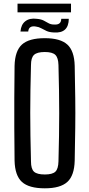

<svg xmlns="http://www.w3.org/2000/svg" viewBox="-20 -1014 484 1041"><path d="M223 7Q137 7 99 -27.5Q61 -62 59 -143Q58 -240 57.5 -321Q57 -402 57.5 -482.5Q58 -563 59 -657Q61 -738 99 -772.5Q137 -807 223 -807Q307 -807 345 -772.5Q383 -738 385 -657Q387 -562 388 -482Q389 -402 388 -321Q387 -240 385 -143Q383 -62 345 -27.5Q307 7 223 7ZM223 -68Q264 -68 280 -83Q296 -98 297 -139Q299 -213 300 -276.5Q301 -340 301 -400Q301 -460 300 -523Q299 -586 297 -661Q296 -701 280 -716.5Q264 -732 223 -732Q181 -732 164.5 -716.5Q148 -701 148 -661Q146 -588 145 -525Q144 -462 144 -402.5Q144 -343 145 -279Q146 -215 148 -139Q148 -98 164.5 -83Q181 -68 223 -68ZM91 -843Q94 -881 117.5 -899Q141 -917 179 -912Q203 -910 217 -902.5Q231 -895 243.5 -888Q256 -881 273 -881Q312 -878 312 -912H353Q352 -832 272 -838Q248 -839 232.5 -846Q217 -853 204 -860.5Q191 -868 175 -870Q136 -877 133 -843ZM75 -947V-994H365V-947Z"/></svg>

Font: Big Shoulders Text Medium
Style: Regular
Weight: 500
Designer: Patric King
Foundry: XO Type Co
Version: Version 1.000; ttfautohint (v1.8.2)